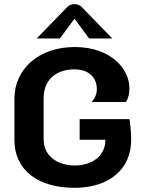

<svg xmlns="http://www.w3.org/2000/svg" viewBox="-20 -895 707 932"><path d="M341.7 -804.2 412.5 -708.3H525L383.3 -854.2C383.3 -854.2 369.2 -875 341.7 -875C314.2 -875 300 -854.2 300 -854.2L158.3 -708.3H270.8ZM366.7 -316.7V-216.7H491.7C491.7 -137.5 426.7 -91.7 341.7 -91.7C260.8 -91.7 191.7 -137.5 191.7 -216.7V-416.7C191.7 -512.5 256.7 -558.3 341.7 -558.3C414.2 -558.3 450 -515.8 450 -462.5C450 -440.8 442.5 -419.2 425 -400H591.7C604.2 -420.8 608.3 -443.3 608.3 -466.7C608.3 -558.3 520.8 -666.7 341.7 -666.7C169.2 -666.7 50 -560 50 -416.7V-216.7C50 -65 169.2 16.7 341.7 16.7C510 16.7 616.7 -73.3 616.7 -216.7C616.7 -272.5 608.3 -316.7 608.3 -316.7Z"/></svg>

Font: BoonHome
Style: Bold
Weight: 700
Designer: Sungsit Sawaiwan
Foundry: Sungsit Sawaiwan
Version: Version 0.2